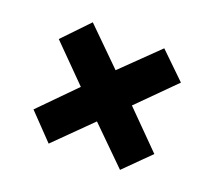

<svg xmlns="http://www.w3.org/2000/svg" viewBox="-84 -676 711 647"><g transform="rotate(20 271.5 -353.0)"><path d="M402.8 -571.3 495.1 -481.9 366.2 -353 493.2 -225.1 402.8 -135.3 273.9 -262.2 146.5 -136.2 59.1 -227.1 183.1 -353 58.1 -479 146.5 -571.3 273.9 -445.8Z"/></g></svg>

Font: Open Sans SemiCondensed ExtraBold
Style: Italic
Weight: 800
Width: 4
Italic angle: -12°
Designer: Monotype Design Team
Foundry: Monotype Imaging Inc.
Version: Version 3.003